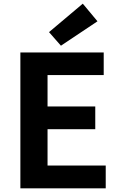

<svg xmlns="http://www.w3.org/2000/svg" viewBox="-20 -1026 655 1046"><path d="M91 0H556V-124H239V-322H499V-446H239V-617H545V-740H91ZM312 -777 511 -910 431 -1006 247 -851Z"/></svg>

Font: Noto Sans Japanese Bold
Style: Bold
Weight: 700
Designer: Ryoko NISHIZUKA (kana & ideographs); Paul D. Hunt (Latin, Greek & Cyrillic); Wenlong ZHANG (bopomofo); Sandoll Communica
Foundry: Adobe Systems Incorporated
Version: Version 1.000;PS 1;hotconv 1.0.78;makeotf.lib2.5.61930